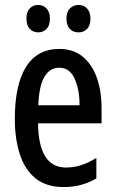

<svg xmlns="http://www.w3.org/2000/svg" viewBox="-20 -813 468 777"><path d="M220 -615Q277 -615 315 -583.5Q353 -552 372 -498Q391 -444 391 -375V-314H134Q136 -135 247 -135Q278 -135 308 -144.5Q338 -154 370 -174V-91Q311 -56 238 -56Q167 -56 123.5 -91.5Q80 -127 60 -189.5Q40 -252 40 -332Q40 -470 85.5 -542.5Q131 -615 220 -615ZM220 -539Q182 -539 160 -502.5Q138 -466 135 -387H302Q302 -450 282 -494.5Q262 -539 220 -539ZM87 -738Q87 -765 100.5 -779Q114 -793 134 -793Q155 -793 168.5 -778.5Q182 -764 182 -738Q182 -710 168.5 -696Q155 -682 134 -682Q114 -682 100.5 -696Q87 -710 87 -738ZM249 -738Q249 -765 263 -779Q277 -793 298 -793Q319 -793 332.5 -778.5Q346 -764 346 -738Q346 -710 332.5 -696Q319 -682 298 -682Q276 -682 262.5 -696Q249 -710 249 -738Z"/></svg>

Font: Noto Sans Malayalam UI ExtraCondensed Medium
Style: Regular
Weight: 500
Width: 2
Designer: Jelle Bosma - Monotype Design Team
Foundry: Monotype Imaging Inc.
Version: Version 2.104; ttfautohint (v1.8.4.7-5d5b)